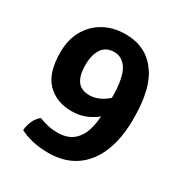

<svg xmlns="http://www.w3.org/2000/svg" viewBox="-156 -765 853 897"><g transform="rotate(30 270.0 -316.5)"><path d="M263.5 -647Q312 -647 344.8 -634.5Q377.5 -622 397.5 -605.5Q417.5 -589 426.5 -577Q433.5 -568.5 444.8 -552.2Q456 -536 467.2 -507.5Q478.5 -479 486.5 -433.5Q494.5 -388 494.5 -320.5Q494.5 -217 463.8 -142Q433 -67 373.5 -26.5Q314 14 228.5 14Q181.5 14 142.2 4.8Q103 -4.5 74.5 -19.5Q76 -44.5 87.2 -69.8Q98.5 -95 118 -110Q137.5 -102 162.8 -95.8Q188 -89.5 218.5 -89.5Q269.5 -89.5 300 -113.8Q330.5 -138 344.2 -180.2Q358 -222.5 358 -276V-371.5Q358 -400.5 354.5 -428.5Q351 -456.5 343.5 -479.5Q336 -502.5 324 -517.5Q314 -530 298.8 -539.2Q283.5 -548.5 262 -548.5Q217 -548.5 195.5 -515.5Q174 -482.5 174 -430Q174 -388 184.5 -362.5Q195 -337 214.2 -326Q233.5 -315 258.5 -315Q283.5 -315 307.8 -325Q332 -335 353.8 -353.8Q375.5 -372.5 392.5 -398L416 -330Q400.5 -299 373.2 -271.2Q346 -243.5 308.2 -226.2Q270.5 -209 225 -209Q143.5 -209 93.2 -259.8Q43 -310.5 43 -421.5Q43 -491.5 72.5 -542.2Q102 -593 152 -620Q202 -647 263.5 -647Z"/></g></svg>

Font: Signika SemiBold
Style: Regular
Weight: 600
Designer: Anna Giedry
Foundry: Anna Giedry
Version: Version 2.001